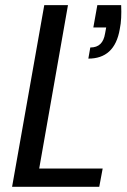

<svg xmlns="http://www.w3.org/2000/svg" viewBox="-20 -717 486 737"><path d="M353.6 -697.2 338.3 -611.7H387.6L383.4 -588.8C377.6 -553 360.1 -534.7 326.6 -534.7L319.1 -492C384.7 -492 426.6 -527.4 439.8 -605.5C445.4 -631.9 446.6 -662.2 445.1 -697.2ZM149.9 -697.2 26.4 0H361L374.1 -70.1H130.5L240.9 -697.2Z"/></svg>

Font: Poppins Devanagari Thin
Style: Italic
Weight: 100
Italic angle: -10°
Designer: Ninad Kale (Devanagari), Jonny Pinhorn (Latin)
Foundry: Indian Type Foundry
Version: 4.005